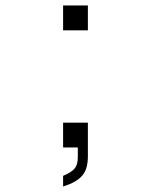

<svg xmlns="http://www.w3.org/2000/svg" viewBox="-20 -633 540 688"><path d="M206.1 35.2Q256.8 19.5 276.4 -5.9Q294.9 -28.3 294.9 -73.2V-193.4H206.1V-104.5H258.8V-69.3Q258.8 -44.9 249 -31.2Q237.3 -15.6 206.1 -2.9ZM206.1 -524.4H294.9V-613.3H206.1Z"/></svg>

Font: DotumChe
Style: Regular
Weight: 400
Monospace: yes
Version: Version 2.21